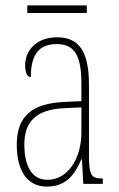

<svg xmlns="http://www.w3.org/2000/svg" viewBox="-20 -680 440 710"><path d="M81 -632H301V-660H81ZM153 10C224 10 256 -33 281 -91H283L288 0H360V-20H358C320 -20 309 -29 309 -103V-366C309 -495 269 -542 191 -542C117 -542 73 -496 73 -438C73 -411 81 -395 94 -395C94 -482 127 -517 190 -517C254 -517 281 -477 281 -371V-306L218 -303C99 -298 42 -250 42 -146C42 -41 86 10 153 10ZM155 -15C96 -15 70 -69 70 -146C70 -228 112 -276 219 -280L281 -283V-191C281 -92 230 -15 155 -15Z"/></svg>

Font: Noto Serif Sinhala ExtraCondensed Thin
Style: Regular
Weight: 100
Width: 2
Designer: Jelle Bosma - Monotype Design Team
Foundry: Monotype Imaging Inc.
Version: Version 2.007